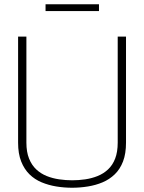

<svg xmlns="http://www.w3.org/2000/svg" viewBox="-20 -872 677 902"><path d="M65 -202V-700H104V-202Q104 -158 116.5 -127Q129 -96 150.5 -76Q172 -56 199.5 -45Q227 -34 258 -29.5Q289 -25 319 -25Q350 -25 380.5 -29.5Q411 -34 438.5 -45Q466 -56 487.5 -76Q509 -96 521 -127Q533 -158 533 -202V-700H572V-202Q572 -150 558 -113.5Q544 -77 519 -53Q494 -29 462 -15.5Q430 -2 393 4Q356 10 319 10Q281 10 244.5 4Q208 -2 175.5 -15.5Q143 -29 118.5 -53Q94 -77 79.5 -113.5Q65 -150 65 -202ZM194 -820V-852H445V-820Z"/></svg>

Font: Georama ExtraLight
Style: Regular
Weight: 250
Version: Version 1.001